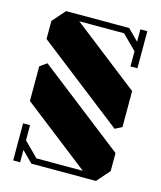

<svg xmlns="http://www.w3.org/2000/svg" viewBox="-141 -911 1008 1200"><g transform="rotate(15 363.0 -311.5)"><path d="M65 -717 138 -800H546L616 -730V-810H661V-570H616V-668L524 -760H234L666 -424V-191L621 -168L65 -600ZM60 -53H105V45L197 137H497L65 -199V-423L110 -455L666 -23V94L593 177H175L105 107V187H60Z"/></g></svg>

Font: Kumar One
Style: Regular
Weight: 400
Designer: Parimal Parmar
Foundry: Indian Type Foundry
Version: Version 1.000;PS 1.000;hotconv 1.0.88;makeotf.lib2.5.647800